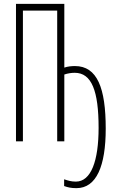

<svg xmlns="http://www.w3.org/2000/svg" viewBox="-20 -734 603 997"><path d="M377 243C481 243 529 128 529 -66C529 -277 485 -391 369 -391C352 -391 331 -389 314 -383V-714H63V0H99V-679H277V0H314V-347C331 -353 351 -356 368 -356C456 -356 492 -262 492 -70C492 101 453 209 374 209C350 209 334 204 313 197V232C332 239 349 243 377 243Z"/></svg>

Font: Noto Sans Mono SemiCondensed ExtraLight
Style: Regular
Weight: 200
Width: 4
Designer: Monotype Design Team
Foundry: Monotype Imaging Inc.
Version: Version 2.014